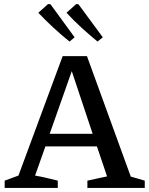

<svg xmlns="http://www.w3.org/2000/svg" viewBox="-20 -927 737 947"><path d="M625 -56Q643 -51 660 -46Q677 -41 694 -36V0H411V-36L508 -57L458 -205H204L153 -61Q182 -56 209.5 -49.5Q237 -43 265 -36V0H3V-36L71 -61L289 -650H409ZM225 -267H437L334 -576ZM323 -722Q282 -755 243.5 -790.5Q205 -826 169 -864L217 -907L229 -906L348 -743ZM461 -722Q421 -755 382 -790.5Q343 -826 308 -864L356 -907L367 -906L487 -743Z"/></svg>

Font: Piazzolla SC Medium
Style: Regular
Weight: 500
Designer: Juan Pablo del Peral
Foundry: Huerta Tipografica
Version: Version 1.330